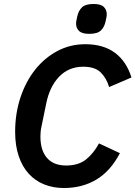

<svg xmlns="http://www.w3.org/2000/svg" viewBox="-20 -932 680 964"><path d="M301 12Q247 12 202 -6Q157 -24 124.5 -59.5Q92 -95 74 -148Q56 -201 56 -270Q56 -362 82.5 -442Q109 -522 156 -581.5Q203 -641 267.5 -675.5Q332 -710 408 -710Q499 -710 557 -667Q615 -624 640 -543L528 -495Q514 -541 485 -569Q456 -597 398 -597Q325 -597 277 -547Q229 -497 212 -412L189 -300Q185 -283 184 -270Q183 -257 183 -246Q183 -177 216 -139Q249 -101 312 -101Q374 -101 412 -131.5Q450 -162 477 -212L582 -163Q535 -73 464 -30.5Q393 12 301 12ZM428 -762Q392 -762 377 -776.5Q362 -791 362 -814Q362 -819 363 -826Q364 -833 368 -850Q374 -878 391.5 -895Q409 -912 450 -912Q486 -912 501 -897.5Q516 -883 516 -860Q516 -855 515 -848Q514 -841 510 -824Q504 -796 486.5 -779Q469 -762 428 -762Z"/></svg>

Font: IBM Plex Sans SmBld
Style: Italic
Weight: 600
Italic angle: -11°
Designer: Mike Abbink, Paul van der Laan, Pieter van Rosmalen
Foundry: Bold Monday
Version: Version 3.005